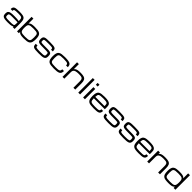

<svg xmlns="http://www.w3.org/2000/svg" viewBox="1028 -3867 6995 6995"><g transform="rotate(45 4525.5 -369.5)"><path d="M359.4 10.7Q253.9 10.7 192.9 0Q126.5 -10.3 95.2 -45.9Q63 -82 63 -156.7Q63 -233.4 93.3 -269.5Q123 -304.7 188.5 -315.9Q249.5 -326.7 359.4 -326.7Q434.1 -326.7 503.4 -322.8Q556.2 -319.3 607.4 -309.1Q606.4 -374 598.6 -411.6Q590.8 -448.2 569.3 -466.8Q548.3 -484.9 506.8 -490.2Q471.2 -495.1 397 -495.1Q310.5 -495.1 274.9 -491.7Q230.5 -487.8 210.4 -479.5Q190.4 -470.7 185.5 -454.1Q180.2 -435.1 180.2 -411.1H86.4Q86.4 -463.9 101.1 -496.1Q114.7 -527.8 149.9 -544.9Q182.1 -561.5 245.1 -567.4Q305.2 -573.2 397 -573.2Q491.2 -573.2 556.2 -560.5Q616.7 -547.9 647.9 -515.1Q679.7 -482.4 690.4 -422.9Q701.2 -367.7 701.2 -270.5V0H607.4V-38.6Q590.8 -21 561.5 -10.3Q535.2 0 483.9 5.4Q427.7 10.7 359.4 10.7ZM359.4 -65.4Q457.5 -65.4 492.7 -67.4Q542.5 -69.8 567.4 -78.1Q591.8 -86.9 599.6 -106.4Q607.4 -124 607.4 -161.1V-247.6L359.4 -250.5Q293.5 -251 253.4 -249Q212.9 -246.1 191.9 -237.3Q170.4 -227.5 164.1 -209Q156.7 -189.5 156.7 -156.7Q156.7 -125 164.1 -106.4Q170.9 -87.9 191.9 -79.1Q212.9 -69.8 253.4 -67.9Q308.6 -65.4 359.4 -65.4Z M1170.4 10.7Q1076.2 10.7 1018.1 -2.9Q956.1 -16.6 919.9 -64.5V0H826.2V-750H919.9V-498.5Q955.6 -545.4 1018.1 -559.6Q1076.2 -573.2 1170.4 -573.2Q1259.8 -573.2 1331.1 -563.5Q1396.5 -553.7 1437 -524.4Q1478 -494.6 1496.1 -437.5Q1514.6 -377.4 1514.6 -284.2Q1514.6 -188 1496.1 -126.5Q1478 -67.9 1437 -38.1Q1397.5 -8.8 1331.1 1Q1259.8 10.7 1170.4 10.7ZM1420.9 -284.2Q1420.9 -349.6 1414.1 -396Q1406.7 -438.5 1382.8 -459.5Q1358.9 -480.5 1308.6 -487.8Q1258.3 -495.1 1170.4 -495.1Q1090.8 -495.1 1041.5 -487.8Q991.2 -480.5 965.8 -459.5Q939.5 -438 929.7 -396Q919.9 -350.1 919.9 -284.2Q919.9 -215.8 929.7 -168.5Q939.5 -125 965.8 -103.5Q992.7 -81.1 1041.5 -74.7Q1090.8 -67.4 1170.4 -67.4Q1257.8 -67.4 1308.6 -74.7Q1358.9 -81.1 1382.8 -103.5Q1406.7 -124.5 1414.1 -168.5Q1420.9 -216.3 1420.9 -284.2Z M1777.3 3.9Q1715.3 -2.4 1683.1 -21.5Q1651.4 -39.6 1640.1 -74.2Q1628.9 -110.8 1628.9 -163.1H1718.8Q1718.8 -131.8 1723.1 -113.8Q1727.5 -94.2 1748 -85Q1768.6 -75.2 1814.9 -71.3Q1870.6 -67.4 1944.3 -67.4Q2022.5 -67.4 2082 -71.3Q2130.9 -75.2 2152.3 -85Q2173.3 -94.2 2178.7 -113.8Q2183.1 -132.8 2183.1 -164.1Q2183.1 -199.7 2176.3 -221.2Q2169.4 -240.7 2144 -247.1Q2121.6 -252.9 2063 -253.9L1839.4 -256.3Q1752.9 -256.8 1707.5 -271Q1662.6 -284.7 1645.5 -319.3Q1628.9 -352.1 1628.9 -417Q1628.9 -475.1 1647.5 -508.3Q1665.5 -540 1704.6 -554.2Q1741.2 -567.9 1806.2 -570.8Q1891.6 -573.2 1957 -573.2Q2067.4 -573.2 2122.6 -566.9Q2183.1 -560.5 2214.4 -543Q2245.1 -524.9 2254.4 -492.2Q2263.7 -460.9 2263.7 -404.8H2173.8Q2173.8 -436.5 2169.4 -455.1Q2165 -473.1 2146 -481.9Q2124 -490.7 2083.5 -492.7Q2024.9 -495.1 1961.9 -495.1Q1858.4 -495.1 1823.7 -493.2Q1774.4 -490.7 1752.4 -483.9Q1731 -476.6 1725.6 -460.9Q1720.7 -446.8 1720.7 -417Q1720.7 -385.7 1724.1 -372.6Q1727.1 -355.5 1740.7 -347.7Q1755.9 -338.9 1785.6 -336.9Q1817.4 -334.5 1872.1 -333.5L2064.9 -331.5Q2151.9 -331.1 2197.3 -317.4Q2242.2 -303.2 2258.8 -268.1Q2274.9 -232.4 2274.9 -164.1Q2274.9 -103 2257.3 -67.9Q2239.3 -33.2 2200.2 -16.1Q2161.1 1 2097.7 5.9Q2042.5 10.7 1941.9 10.7Q1846.7 10.7 1777.3 3.9Z M2728.5 10.7Q2639.6 10.7 2568.4 1Q2501.5 -8.8 2461.9 -38.1Q2420.9 -67.9 2402.8 -126.5Q2384.3 -188 2384.3 -284.2Q2384.3 -377.4 2402.8 -437.5Q2420.9 -494.6 2461.9 -524.4Q2502 -554.2 2568.4 -563.5Q2639.6 -573.2 2728.5 -573.2Q2836.9 -573.2 2914.6 -560.5Q2988.3 -547.4 3022.5 -507.3Q3057.6 -467.3 3057.6 -385.3H2967.8Q2967.8 -433.6 2948.2 -456.1Q2928.7 -479.5 2877 -487.3Q2829.6 -495.1 2728.5 -495.1Q2641.1 -495.1 2590.8 -487.8Q2540 -480.5 2516.1 -459.5Q2492.2 -438.5 2485.4 -396Q2478 -354 2478 -284.2Q2478 -211.9 2485.4 -168.5Q2492.2 -124.5 2516.1 -103.5Q2540 -81.1 2590.8 -74.7Q2641.1 -67.4 2728.5 -67.4Q2802.2 -67.4 2849.1 -71.8Q2894.5 -75.2 2921.9 -88.4Q2948.2 -101.1 2958 -124.5Q2967.8 -149.9 2967.8 -187.5H3057.6Q3057.6 -121.1 3038.1 -82.5Q3018.1 -42.5 2978.5 -22.9Q2936 -2.4 2876.5 3.9Q2807.1 10.7 2728.5 10.7Z M3168.9 -750H3262.7V-487.8Q3283.2 -516.6 3314.9 -535.2Q3346.2 -554.7 3397.9 -564Q3445.8 -573.2 3534.2 -573.2Q3642.6 -573.2 3708.5 -551.8Q3771.5 -530.8 3798.8 -475.1Q3825.7 -421.9 3825.7 -318.8V0H3731.4V-318.8Q3731.4 -374 3721.7 -411.6Q3712.4 -446.8 3688.5 -464.8Q3665 -482.4 3623 -489.3Q3581.1 -495.1 3517.6 -495.1Q3419.9 -495.1 3364.3 -479Q3308.1 -462.9 3285.6 -428.7Q3262.7 -394 3262.7 -338.9V0H3168.9Z M3981 -750H4074.7V0H3981Z M4231 -531.2H4324.7V0H4231ZM4231 -750H4324.7V-656.2H4231Z M5093.8 -167Q5093.8 -104 5075.2 -67.9Q5056.2 -31.7 5017.6 -15.1Q4981 1.5 4919.4 5.9Q4867.7 10.7 4776.9 10.7Q4687 10.7 4617.2 1Q4550.8 -8.8 4511.2 -38.1Q4470.7 -67.4 4452.6 -126.5Q4434.1 -188 4434.1 -284.2Q4434.1 -381.8 4452.1 -437.5Q4469.7 -495.1 4509.8 -524.4Q4549.8 -554.2 4615.2 -563.5Q4685.1 -573.2 4774.4 -573.2Q4886.2 -573.2 4953.1 -558.1Q5023.9 -543 5059.1 -500.5Q5093.8 -457 5093.8 -376V-255.4H4528.3Q4529.3 -192.4 4537.1 -155.3Q4545.4 -117.7 4570.3 -98.6Q4595.2 -79.6 4645 -73.7Q4689.5 -67.4 4776.9 -67.4Q4851.1 -67.4 4897 -70.3Q4941.9 -73.2 4966.3 -83.5Q4989.7 -93.3 4998 -113.3Q5006.3 -135.3 5006.3 -167ZM4774.4 -495.1Q4694.8 -495.1 4646.5 -489.3Q4597.7 -483.4 4572.3 -466.8Q4546.9 -450.2 4538.1 -416.5Q4529.3 -386.2 4528.3 -329.1H5003.9V-376Q5003.9 -413.1 4996.1 -434.6Q4988.3 -457 4964.4 -471.2Q4940.9 -484.9 4895.5 -489.7Q4842.8 -495.1 4774.4 -495.1Z M5368.2 3.9Q5306.2 -2.4 5273.9 -21.5Q5242.2 -39.6 5231 -74.2Q5219.7 -110.8 5219.7 -163.1H5309.6Q5309.6 -131.8 5314 -113.8Q5318.4 -94.2 5338.9 -85Q5359.4 -75.2 5405.8 -71.3Q5461.4 -67.4 5535.2 -67.4Q5613.3 -67.4 5672.9 -71.3Q5721.7 -75.2 5743.2 -85Q5764.2 -94.2 5769.5 -113.8Q5773.9 -132.8 5773.9 -164.1Q5773.9 -199.7 5767.1 -221.2Q5760.3 -240.7 5734.9 -247.1Q5712.4 -252.9 5653.8 -253.9L5430.2 -256.3Q5343.8 -256.8 5298.3 -271Q5253.4 -284.7 5236.3 -319.3Q5219.7 -352.1 5219.7 -417Q5219.7 -475.1 5238.3 -508.3Q5256.3 -540 5295.4 -554.2Q5332 -567.9 5397 -570.8Q5482.4 -573.2 5547.9 -573.2Q5658.2 -573.2 5713.4 -566.9Q5773.9 -560.5 5805.2 -543Q5835.9 -524.9 5845.2 -492.2Q5854.5 -460.9 5854.5 -404.8H5764.6Q5764.6 -436.5 5760.3 -455.1Q5755.9 -473.1 5736.8 -481.9Q5714.8 -490.7 5674.3 -492.7Q5615.7 -495.1 5552.7 -495.1Q5449.2 -495.1 5414.6 -493.2Q5365.2 -490.7 5343.3 -483.9Q5321.8 -476.6 5316.4 -460.9Q5311.5 -446.8 5311.5 -417Q5311.5 -385.7 5314.9 -372.6Q5317.9 -355.5 5331.5 -347.7Q5346.7 -338.9 5376.5 -336.9Q5408.2 -334.5 5462.9 -333.5L5655.8 -331.5Q5742.7 -331.1 5788.1 -317.4Q5833 -303.2 5849.6 -268.1Q5865.7 -232.4 5865.7 -164.1Q5865.7 -103 5848.1 -67.9Q5830.1 -33.2 5791 -16.1Q5752 1 5688.5 5.9Q5633.3 10.7 5532.7 10.7Q5437.5 10.7 5368.2 3.9Z M6144 3.9Q6082 -2.4 6049.8 -21.5Q6018.1 -39.6 6006.8 -74.2Q5995.6 -110.8 5995.6 -163.1H6085.4Q6085.4 -131.8 6089.8 -113.8Q6094.2 -94.2 6114.7 -85Q6135.3 -75.2 6181.6 -71.3Q6237.3 -67.4 6311 -67.4Q6389.2 -67.4 6448.7 -71.3Q6497.6 -75.2 6519 -85Q6540 -94.2 6545.4 -113.8Q6549.8 -132.8 6549.8 -164.1Q6549.8 -199.7 6543 -221.2Q6536.1 -240.7 6510.7 -247.1Q6488.3 -252.9 6429.7 -253.9L6206.1 -256.3Q6119.6 -256.8 6074.2 -271Q6029.3 -284.7 6012.2 -319.3Q5995.6 -352.1 5995.6 -417Q5995.6 -475.1 6014.2 -508.3Q6032.2 -540 6071.3 -554.2Q6107.9 -567.9 6172.9 -570.8Q6258.3 -573.2 6323.7 -573.2Q6434.1 -573.2 6489.3 -566.9Q6549.8 -560.5 6581.1 -543Q6611.8 -524.9 6621.1 -492.2Q6630.4 -460.9 6630.4 -404.8H6540.5Q6540.5 -436.5 6536.1 -455.1Q6531.7 -473.1 6512.7 -481.9Q6490.7 -490.7 6450.2 -492.7Q6391.6 -495.1 6328.6 -495.1Q6225.1 -495.1 6190.4 -493.2Q6141.1 -490.7 6119.1 -483.9Q6097.7 -476.6 6092.3 -460.9Q6087.4 -446.8 6087.4 -417Q6087.4 -385.7 6090.8 -372.6Q6093.8 -355.5 6107.4 -347.7Q6122.6 -338.9 6152.3 -336.9Q6184.1 -334.5 6238.8 -333.5L6431.6 -331.5Q6518.6 -331.1 6564 -317.4Q6608.9 -303.2 6625.5 -268.1Q6641.6 -232.4 6641.6 -164.1Q6641.6 -103 6624 -67.9Q6606 -33.2 6566.9 -16.1Q6527.8 1 6464.4 5.9Q6409.2 10.7 6308.6 10.7Q6213.4 10.7 6144 3.9Z M7410.6 -167Q7410.6 -104 7392.1 -67.9Q7373 -31.7 7334.5 -15.1Q7297.9 1.5 7236.3 5.9Q7184.6 10.7 7093.8 10.7Q7003.9 10.7 6934.1 1Q6867.7 -8.8 6828.1 -38.1Q6787.6 -67.4 6769.5 -126.5Q6751 -188 6751 -284.2Q6751 -381.8 6769 -437.5Q6786.6 -495.1 6826.7 -524.4Q6866.7 -554.2 6932.1 -563.5Q7002 -573.2 7091.3 -573.2Q7203.1 -573.2 7270 -558.1Q7340.8 -543 7376 -500.5Q7410.6 -457 7410.6 -376V-255.4H6845.2Q6846.2 -192.4 6854 -155.3Q6862.3 -117.7 6887.2 -98.6Q6912.1 -79.6 6961.9 -73.7Q7006.3 -67.4 7093.8 -67.4Q7168 -67.4 7213.9 -70.3Q7258.8 -73.2 7283.2 -83.5Q7306.6 -93.3 7314.9 -113.3Q7323.2 -135.3 7323.2 -167ZM7091.3 -495.1Q7011.7 -495.1 6963.4 -489.3Q6914.6 -483.4 6889.2 -466.8Q6863.8 -450.2 6855 -416.5Q6846.2 -386.2 6845.2 -329.1H7320.8V-376Q7320.8 -413.1 7313 -434.6Q7305.2 -457 7281.2 -471.2Q7257.8 -484.9 7212.4 -489.7Q7159.7 -495.1 7091.3 -495.1Z M7533.7 -562.5H7627.4V-487.8Q7647.9 -516.6 7679.7 -535.2Q7710.9 -554.7 7762.7 -564Q7810.5 -573.2 7898.9 -573.2Q8007.3 -573.2 8073.2 -551.8Q8136.2 -530.8 8163.6 -475.1Q8190.4 -421.9 8190.4 -318.8V0H8096.2V-318.8Q8096.2 -374 8086.4 -411.6Q8077.1 -446.8 8053.2 -464.8Q8029.8 -482.4 7987.8 -489.3Q7945.8 -495.1 7882.3 -495.1Q7784.7 -495.1 7729 -479Q7672.9 -462.9 7650.4 -428.7Q7627.4 -394 7627.4 -338.9V0H7533.7Z M8642.1 10.7Q8553.2 10.7 8481.9 1Q8415 -8.8 8375.5 -38.1Q8334.5 -67.9 8316.4 -126.5Q8297.9 -188 8297.9 -284.2Q8297.9 -377.4 8316.4 -437.5Q8334.5 -494.6 8375.5 -524.4Q8415.5 -554.2 8481.9 -563.5Q8553.2 -573.2 8642.1 -573.2Q8736.8 -573.2 8794.9 -559.6Q8856.9 -545.9 8892.6 -498.5V-750H8986.3V0H8892.6V-64.5Q8856.4 -16.6 8794.9 -2.9Q8736.8 10.7 8642.1 10.7ZM8892.6 -284.2Q8892.6 -350.1 8882.8 -396Q8873 -438 8846.7 -459.5Q8821.3 -480.5 8771 -487.8Q8721.7 -495.1 8642.1 -495.1Q8554.7 -495.1 8504.4 -487.8Q8453.6 -480.5 8429.7 -459.5Q8405.8 -438.5 8398.9 -396Q8391.6 -354 8391.6 -284.2Q8391.6 -211.9 8398.9 -168.5Q8405.8 -124.5 8429.7 -103.5Q8453.6 -81.1 8504.4 -74.7Q8554.7 -67.4 8642.1 -67.4Q8721.7 -67.4 8771 -74.7Q8819.8 -81.1 8846.7 -103.5Q8873 -125 8882.8 -168.5Q8892.6 -215.8 8892.6 -284.2Z"/></g></svg>

Font: Michroma+
Style: Regular
Weight: 400
Designer: beogot
Foundry: beogot
Version: Version